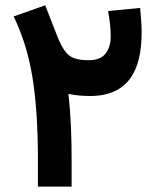

<svg xmlns="http://www.w3.org/2000/svg" viewBox="-20 -687 583 707"><path d="M377.9 -646.5C383.3 -616.7 387.7 -585.9 387.7 -551.3C387.7 -527.3 381.3 -506.8 369.1 -490.2C356.4 -473.6 335.9 -465.3 307.1 -465.3C272.9 -465.3 248.5 -471.2 233.9 -483.4C219.2 -495.6 206.1 -516.6 193.8 -546.4C174.8 -593.3 165.5 -620.1 146.5 -667.5L30.3 -626.5C63.5 -558.1 86.9 -481.9 100.1 -398.4C113.3 -314.9 119.6 -215.8 119.6 -101.1V0H243.7V-99.6C243.7 -174.3 241.7 -254.9 231.9 -341.3C259.3 -335 291.5 -333.5 311 -333.5C455.6 -333.5 501.5 -431.6 501.5 -567.9C501.5 -596.7 498.5 -628.4 496.1 -657.7Z"/></svg>

Font: Vazirmatn
Style: Bold
Weight: 700
Designer: Saber Rastikerdar
Foundry: Saber Rastikerdar
Version: Version 33.003